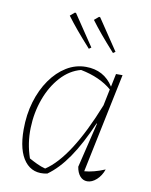

<svg xmlns="http://www.w3.org/2000/svg" viewBox="-82 -772 660 838"><g transform="rotate(10 248.5 -353.0)"><path d="M185 2Q122 15 86 -30.5Q50 -76 50 -170Q50 -236 67 -293Q84 -350 114.5 -393.5Q145 -437 185 -461.5Q225 -486 271 -486Q351 -486 393 -420L405 -478H434L342 -36Q383 -39 433 -60Q423 -31 403 -13Q383 5 362 5Q343 5 330 -10Q317 -25 313 -51L361 -250L359 -251Q318 -156 275.5 -94Q233 -32 185 2ZM99 -50Q117 -40 135 -31.5Q153 -23 172 -18Q277 -87 375 -334L390 -407Q338 -452 252 -469Q202 -456 163.5 -413.5Q125 -371 103 -310.5Q81 -250 79 -182Q77 -114 99 -50ZM269 -566Q232 -607 207 -637Q182 -667 162 -694L182 -711L187 -710L279 -573ZM376 -566Q339 -607 314 -637Q289 -667 269 -694L289 -711L294 -710L386 -573Z"/></g></svg>

Font: Piazzolla Thin
Style: Italic
Weight: 100
Italic angle: -11.3°
Designer: Juan Pablo del Peral
Foundry: Huerta Tipografica
Version: Version 1.330